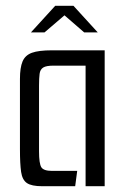

<svg xmlns="http://www.w3.org/2000/svg" viewBox="-20 -644 436 664"><path d="M126 0Q89 0 73 -11Q57 -22 53 -49.5Q49 -77 49 -128V-371Q49 -410 58 -431.5Q67 -453 90.5 -461.5Q114 -470 159 -470H342V0H276V-417H165Q140 -417 129.5 -410.5Q119 -404 117 -389Q115 -374 115 -348V-121Q115 -78 123 -65.5Q131 -53 160 -53H247L240 0ZM87 -532 171 -624H234L318 -532H271L203 -591L134 -532Z"/></svg>

Font: Smooch Sans Medium
Style: Regular
Weight: 500
Designer: Robert E. Leuschke
Foundry: Robert E. Leuschke
Version: Version 1.010; ttfautohint (v1.8.3)